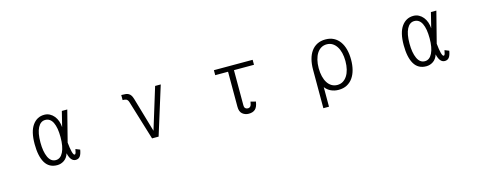

<svg xmlns="http://www.w3.org/2000/svg" viewBox="-29 -1151 5057 2010"><g transform="rotate(-15 2500.0 -146.0)"><path d="M558 -221Q558 -324 530.5 -380Q503 -436 449 -436Q398 -436 369 -380Q340 -324 340 -221Q340 -122 367.5 -61.5Q395 -1 449 -1Q500 -1 529 -59.5Q558 -118 558 -221ZM723 -41Q714 10 697 30.5Q680 51 651 51Q596 51 575 -41Q560 7 525.5 30.5Q491 54 450 54Q362 54 319.5 -17Q277 -88 277 -221Q277 -356 325.5 -423.5Q374 -491 453 -491Q485 -491 511.5 -477Q538 -463 557.5 -439Q577 -415 588 -383.5Q599 -352 601 -317L642 -482H701L615 -146Q621 -81 631 -43.5Q641 -6 653 -6Q663 -6 667.5 -21Q672 -36 676 -60Z M1714 -482 1551 40H1480L1350 -386Q1342 -413 1325 -421Q1313 -427 1286 -427V-482Q1316 -482 1334.5 -479.5Q1353 -477 1366 -469Q1381 -460 1390 -445Q1399 -430 1406 -407L1515 -33L1653 -482Z M2710 -428H2493V-50Q2493 -23 2504.5 -13.5Q2516 -4 2531 -4Q2548 -4 2559 -16Q2570 -28 2575 -65L2630 -51Q2622 6 2596.5 29.5Q2571 53 2526 53Q2486 53 2457.5 29Q2429 5 2429 -48V-428H2290V-482H2710Z M3645 -218Q3645 -267 3635 -307.5Q3625 -348 3606 -377Q3587 -406 3560.5 -422Q3534 -438 3500 -438Q3466 -438 3439 -422Q3412 -406 3393.5 -377Q3375 -348 3365 -307.5Q3355 -267 3355 -218Q3355 -169 3365 -128.5Q3375 -88 3393.5 -59Q3412 -30 3439 -14Q3466 2 3500 2Q3534 2 3560.5 -14Q3587 -30 3606 -59Q3625 -88 3635 -128.5Q3645 -169 3645 -218ZM3706 -218Q3706 -158 3693 -108Q3680 -58 3654 -21.5Q3628 15 3589.5 35Q3551 55 3500 55Q3453 55 3416 37Q3379 19 3355 -13V199H3294V-219Q3294 -280 3307 -330Q3320 -380 3346 -416Q3372 -452 3410.5 -471.5Q3449 -491 3500 -491Q3551 -491 3589.5 -471Q3628 -451 3654 -414.5Q3680 -378 3693 -328Q3706 -278 3706 -218Z M4558 -221Q4558 -324 4530.5 -380Q4503 -436 4449 -436Q4398 -436 4369 -380Q4340 -324 4340 -221Q4340 -122 4367.5 -61.5Q4395 -1 4449 -1Q4500 -1 4529 -59.5Q4558 -118 4558 -221ZM4723 -41Q4714 10 4697 30.5Q4680 51 4651 51Q4596 51 4575 -41Q4560 7 4525.5 30.5Q4491 54 4450 54Q4362 54 4319.5 -17Q4277 -88 4277 -221Q4277 -356 4325.5 -423.5Q4374 -491 4453 -491Q4485 -491 4511.5 -477Q4538 -463 4557.5 -439Q4577 -415 4588 -383.5Q4599 -352 4601 -317L4642 -482H4701L4615 -146Q4621 -81 4631 -43.5Q4641 -6 4653 -6Q4663 -6 4667.5 -21Q4672 -36 4676 -60Z"/></g></svg>

Font: NanumGothicCoding
Style: Regular
Weight: 400
Monospace: yes
Designer: Kwon Bruce; Nicolas Noh; Sung-woo Choi; Go-un Cha; Soo-hyun Park;
Foundry: NHN Corporation
Version: Version 2.000;PS 1;hotconv 1.0.49;makeotf.lib2.0.14853